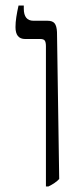

<svg xmlns="http://www.w3.org/2000/svg" viewBox="-20 -667 302 694"><path d="M146 7V-500Q146 -514 142 -520Q138 -526 126 -526H71Q36 -526 36 -569Q36 -586 39 -605.5Q42 -625 47 -647H66V-636Q66 -592 101 -592H152Q170 -592 177.5 -582.5Q185 -573 186 -551L194 -20Q180 -5 155 7Z"/></svg>

Font: Noto Serif Hebrew SemiCondensed Light
Style: Regular
Weight: 300
Width: 4
Designer: Monotype Design Team
Foundry: Monotype Imaging Inc.
Version: Version 2.004; ttfautohint (v1.8.4.7-5d5b)